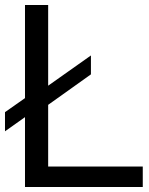

<svg xmlns="http://www.w3.org/2000/svg" viewBox="-20 -749 596 769"><path d="M172.9 -405.8 344.2 -526.9V-451.2L172.9 -329.1V-82H551.8V0H80.1V-279.8L0 -223.1V-299.8L80.1 -356V-729H172.9Z"/></svg>

Font: SolaimanLipiNormal
Style: Normal
Weight: 400
Designer: Solaiman Karim
Version: Version 1.6.1 ; ttfautohint (v1.5.65-e2d9)